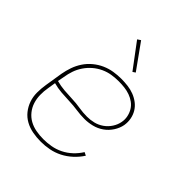

<svg xmlns="http://www.w3.org/2000/svg" viewBox="-207 -876 1014 1014"><g transform="rotate(45 300.0 -369.0)"><path d="M264 8Q233 8 203 2.5Q173 -3 147.5 -17Q122 -31 104 -53.5Q86 -76 76.5 -103.5Q67 -131 67 -161.5Q67 -192 72 -223L88 -323Q93 -351 102.5 -378.5Q112 -406 128.5 -431Q145 -456 168.5 -475.5Q192 -495 219 -507Q246 -519 274.5 -523.5Q303 -528 330 -528Q355 -528 379.5 -525Q404 -522 426 -513.5Q448 -505 466.5 -491Q485 -477 497 -457.5Q509 -438 513.5 -414.5Q518 -391 514 -366Q509 -339 492.5 -313.5Q476 -288 451.5 -271Q427 -254 398.5 -247Q370 -240 343 -240Q312 -240 281.5 -244.5Q251 -249 220 -250Q189 -251 158.5 -253.5Q128 -256 99 -264L92 -220Q87 -192 87.5 -164.5Q88 -137 96 -112Q104 -87 120.5 -66.5Q137 -46 159.5 -33.5Q182 -21 209 -16Q236 -11 264 -11Q292 -11 321 -16Q350 -21 377.5 -34.5Q405 -48 428 -69.5Q451 -91 467 -117L485 -108Q467 -80 442 -57Q417 -34 387.5 -19Q358 -4 326.5 2Q295 8 264 8ZM343 -258Q368 -258 392.5 -264Q417 -270 438.5 -285Q460 -300 474.5 -322.5Q489 -345 493 -369Q497 -390 492.5 -411Q488 -432 477.5 -449Q467 -466 450.5 -478Q434 -490 414.5 -497Q395 -504 373.5 -506.5Q352 -509 331 -509Q305 -509 279 -505Q253 -501 228 -489.5Q203 -478 182 -460Q161 -442 145.5 -419Q130 -396 121.5 -371Q113 -346 109 -320L102 -283Q131 -275 161.5 -272.5Q192 -270 222.5 -269Q253 -268 283 -263Q313 -258 343 -258ZM346 -595 242 -734 260 -746 361 -605Z"/></g></svg>

Font: Iosevka SS04 Thin Extended
Style: Italic
Weight: 100
Width: 7
Italic angle: -9°
Monospace: yes
Designer: Belleve Invis
Foundry: Belleve Invis
Version: Version 19.0.0; ttfautohint (v1.8.4)